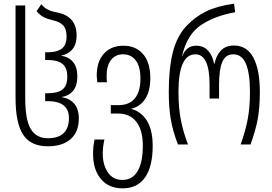

<svg xmlns="http://www.w3.org/2000/svg" viewBox="-20 -790 1486 1050"><path d="M65 -254V-760H118V-251Q118 -136 148 -85Q178 -34 242 -34Q299 -34 328 -62Q357 -90 357 -144Q357 -237 240 -237H227V-280H240Q295 -280 321.5 -300.5Q348 -321 348 -371Q348 -420 321 -441Q294 -462 240 -462H227V-504H240Q292 -504 318 -524Q344 -544 344 -591Q344 -631 325.5 -651Q307 -671 273 -678Q241 -685 219.5 -696Q198 -707 180 -729L206 -767Q222 -747 242.5 -737Q263 -727 292 -722Q399 -701 399 -596Q399 -504 313 -485Q355 -480 379 -451.5Q403 -423 403 -372Q403 -275 316 -259Q359 -253 385 -224Q411 -195 411 -142Q411 -69 366.5 -29.5Q322 10 241 10Q148 10 106.5 -53.5Q65 -117 65 -254Z M489 52Q489 8 497 -27H551Q542 13 542 50Q542 112 570 153Q598 194 650 194Q704 194 732.5 146Q761 98 761 7Q761 -79 725.5 -124Q690 -169 626 -169H586V-215H627Q688 -215 718 -252.5Q748 -290 748 -360Q748 -426 722.5 -459.5Q697 -493 653 -493Q611 -493 587 -462Q563 -431 563 -375Q563 -350 565 -340H512Q509 -367 509 -375Q509 -454 548.5 -497Q588 -540 655 -540Q722 -540 762 -494.5Q802 -449 802 -363Q802 -292 774 -249Q746 -206 696 -195Q751 -181 783 -130.5Q815 -80 815 8Q815 121 773 180.5Q731 240 651 240Q574 240 531.5 188.5Q489 137 489 52Z M903 -287Q903 -414 924.5 -501.5Q946 -589 997 -645Q1045 -697 1106 -727Q1167 -757 1260 -770L1266 -723Q1156 -704 1079.5 -653Q1003 -602 976 -485H978Q1000 -540 1052 -540Q1094 -540 1118.5 -512.5Q1143 -485 1151 -441H1153Q1162 -486 1188 -513.5Q1214 -541 1259 -541Q1331 -541 1366 -474.5Q1401 -408 1401 -287Q1401 -203 1389.5 -139.5Q1378 -76 1350 0H1296Q1323 -75 1335 -140Q1347 -205 1347 -287Q1347 -389 1325 -441Q1303 -493 1255 -493Q1214 -493 1196 -452Q1178 -411 1178 -327V-251H1126V-327Q1126 -493 1049 -493Q956 -493 956 -287Q956 -205 968 -139.5Q980 -74 1008 0H953Q925 -73 914 -137.5Q903 -202 903 -287Z"/></svg>

Font: Noto Sans Georgian Light Cond
Style: Regular
Weight: 300
Width: 3
Designer: Monotype Design team
Foundry: Monotype Imaging Inc.
Version: Version 1.000